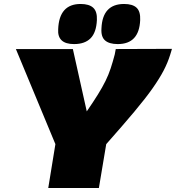

<svg xmlns="http://www.w3.org/2000/svg" viewBox="-20 -947 886 967"><path d="M223 0 259 -221 60 -700H347L417 -386Q450 -434 473 -471Q496 -508 511.5 -539.5Q527 -571 537.5 -603Q548 -635 558 -673Q559 -680 560.5 -686.5Q562 -693 563 -700L846 -701Q844 -693 841.5 -685.5Q839 -678 837 -671Q825 -632 804.5 -592.5Q784 -553 749 -503Q714 -453 657 -385Q600 -317 515 -221L478 0ZM573 -725Q530 -725 509 -743.5Q488 -762 491 -804Q496 -927 605 -927Q648 -927 668 -908Q688 -889 686 -846Q681 -725 573 -725ZM353 -725Q268 -725 273 -800Q278 -927 386 -927Q429 -927 449.5 -908Q470 -889 468 -846Q465 -783 436 -754Q407 -725 353 -725Z"/></svg>

Font: Georama Extended Black
Style: Italic
Weight: 900
Width: 7
Italic angle: -9°
Designer: Jean-Baptiste Levee
Foundry: Production Type
Version: Version 1.000